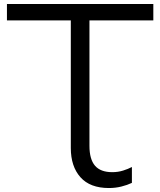

<svg xmlns="http://www.w3.org/2000/svg" viewBox="-20 -770 807 968"><path d="M15 -750H753V-667H15ZM546 98Q575 98 600.5 90Q626 82 645 72V152Q622 163 592 170.5Q562 178 529 178Q434 178 385.5 123.5Q337 69 337 -24V-705H431V-35Q431 33 459 65.5Q487 98 546 98Z"/></svg>

Font: Unbounded Light
Style: Regular
Weight: 300
Designer: Luke Prowse, Jean-Baptiste Morizot, Fátima Lázaro, Florian Runge
Foundry: NaN
Version: Version 1.700